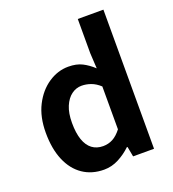

<svg xmlns="http://www.w3.org/2000/svg" viewBox="-145 -909 934 1035"><g transform="rotate(-20 322.0 -392.0)"><path d="M276 14Q206 14 154.5 -21Q103 -56 75 -122Q47 -188 47 -280Q47 -371 80.5 -436.5Q114 -502 168 -538Q222 -574 282 -574Q329 -574 361.5 -557.5Q394 -541 424 -513L419 -601V-798H566V0H446L435 -58H431Q400 -28 360 -7Q320 14 276 14ZM314 -107Q344 -107 369.5 -120.5Q395 -134 419 -165V-411Q394 -434 367.5 -443.5Q341 -453 314 -453Q283 -453 256.5 -433.5Q230 -414 214 -376Q198 -338 198 -282Q198 -224 211.5 -185Q225 -146 251 -126.5Q277 -107 314 -107Z"/></g></svg>

Font: Noto Sans TC Thin
Style: Bold
Weight: 700
Version: Version 2.004-H2;hotconv 1.0.118;makeotfexe 2.5.65603